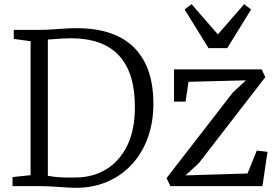

<svg xmlns="http://www.w3.org/2000/svg" viewBox="-20 -885 1320 913"><path d="M330.5 8Q312.5 7.5 293 6.2Q273.5 5 252.8 3.5Q232 2 210.8 1Q189.5 0 167.5 0H39.5V-43L125.5 -52V-689L45.5 -700V-743H166.5Q197 -743 226.2 -745Q255.5 -747 284.5 -749Q313.5 -751 343.5 -751Q440.5 -751 510 -725.5Q579.5 -700 623.5 -652.8Q667.5 -605.5 688.5 -540Q709.5 -474.5 709.5 -394Q709.5 -302 681.8 -227.2Q654 -152.5 603.2 -99.2Q552.5 -46 483.2 -18Q414 10 330.5 8ZM342.5 -41Q423 -42 486 -80.5Q549 -119 585.2 -193.2Q621.5 -267.5 621.5 -376Q621.5 -458 602.5 -519.2Q583.5 -580.5 545.5 -621.2Q507.5 -662 450.5 -682.5Q393.5 -703 317.5 -703Q295 -703 275.2 -701.8Q255.5 -700.5 238.5 -699Q221.5 -697.5 207.5 -697V-49Q231.5 -44.5 253.8 -42.8Q276 -41 297.8 -40.8Q319.5 -40.5 342.5 -41ZM1149.5 -503 876.5 -496 862.5 -402H807.5V-555H1224.5L1241.5 -518L924.5 -108L862 -51L1157 -60L1201 -169L1252 -163L1228 0H790L772 -38L1087 -445ZM971.5 -656 858 -840 891 -865 1016 -721.5 1141 -865 1174 -840 1060.5 -656Z"/></svg>

Font: Merriweather Light 18pt Light
Style: Regular
Weight: 300
Version: Version 2.100